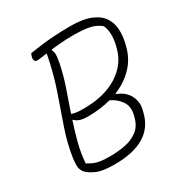

<svg xmlns="http://www.w3.org/2000/svg" viewBox="-170 -848 939 987"><g transform="rotate(-30 300.0 -355.0)"><path d="M228 10Q159 10 125 -4.5Q91 -19 72 -38Q63 -47 57.5 -63.5Q52 -80 58 -126Q70 -207 98.5 -289Q127 -371 158.5 -462Q190 -553 210 -659Q188 -656 173 -654Q158 -652 152 -652Q128 -652 135 -682Q137 -689 138.5 -692.5Q140 -696 142 -700Q224 -713 281.5 -716.5Q339 -720 383 -720Q461 -720 506.5 -700.5Q552 -681 572 -649Q592 -617 593.5 -579Q595 -541 586 -503L582 -487Q566 -422 522 -376Q478 -330 414 -304V-300Q464 -281 483.5 -241.5Q503 -202 492 -161L488 -145Q450 10 228 10ZM242 -582Q229 -518 207 -454.5Q185 -391 163 -327Q173 -323 188.5 -320.5Q204 -318 234 -318Q355 -318 433.5 -367Q512 -416 534 -498L538 -513Q547 -548 546 -580Q545 -612 534 -634Q506 -657 468.5 -664.5Q431 -672 372 -672Q337 -672 304.5 -669.5Q272 -667 244 -664L242 -659Q247 -649 248 -634.5Q249 -620 242 -582ZM101 -69Q119 -58 135.5 -51Q152 -44 174 -41Q196 -38 230 -38Q274 -38 317 -46Q360 -54 392.5 -78Q425 -102 437 -150L440 -162Q451 -208 428 -240.5Q405 -273 369 -289Q306 -272 232 -272Q201 -272 183 -279Q165 -286 156 -297L153 -296Q134 -239 119.5 -182.5Q105 -126 101 -69Z"/></g></svg>

Font: Recursive Sn Csl St Lt
Style: Italic
Weight: 300
Italic angle: -15°
Version: Version 1.079;hotconv 1.0.112;makeotfexe 2.5.65598; ttfautoh